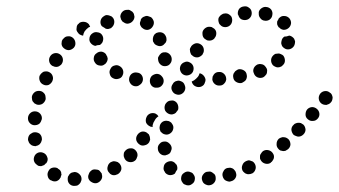

<svg xmlns="http://www.w3.org/2000/svg" viewBox="-20 -582 1101 624"><path d="M231 21Q235 19 238 16Q242 12 243 8Q245 4 245 0Q245 -10 238 -16Q231 -23 222 -23Q217 -22 213 -21Q209 -19 206 -16Q203 -12 201 -8Q200 -4 200 0Q200 10 206 16Q213 23 223 22Q227 22 231 21ZM604 16Q612 11 613 2Q614 -3 613 -7Q612 -11 609 -15Q607 -19 603 -21Q599 -23 595 -24Q586 -26 578 -20Q570 -15 569 -6Q568 -1 569 3Q570 7 573 11Q575 15 579 17Q583 19 587 20Q597 22 604 16ZM676 12Q682 5 681 -4Q681 -9 679 -13Q677 -17 673 -19Q670 -22 665 -24Q661 -25 657 -24H656Q647 -24 641 -16Q635 -9 636 0Q637 5 639 9Q641 13 644 15Q648 18 652 19Q656 21 661 20Q670 19 676 12ZM295 13Q304 10 309 2Q314 -6 311 -15Q311 -15 311 -16Q311 -16 311 -17Q310 -18 310 -19Q308 -22 306 -24Q304 -27 301 -29Q297 -31 292 -31Q288 -32 284 -31H283Q279 -30 276 -27Q272 -24 270 -20Q268 -16 267 -12Q266 -8 267 -3Q270 6 278 10Q286 15 295 13ZM745 -3Q750 -11 747 -20Q746 -25 743 -28Q740 -32 737 -34Q733 -36 728 -37Q724 -37 719 -36Q710 -34 706 -25Q701 -17 704 -8Q705 -4 708 0Q710 3 714 5Q718 7 723 8Q727 9 731 7Q740 5 745 -3ZM163 7Q154 9 146 4H145Q137 0 135 -10Q133 -19 138 -27Q142 -35 151 -37Q160 -39 168 -35V-34Q172 -32 175 -29Q178 -25 179 -21Q179 -19 179 -18Q180 -16 180 -15Q178 -10 177 -6Q177 -5 177 -5Q177 -4 176 -4Q172 4 163 7ZM363 -16Q371 -21 374 -30Q376 -39 371 -47Q371 -47 370 -48Q370 -48 370 -49Q369 -49 369 -50Q366 -53 363 -55Q360 -56 357 -57Q353 -58 348 -58Q344 -57 340 -55Q332 -50 330 -41Q327 -32 332 -24Q335 -20 338 -17Q342 -14 346 -13Q350 -12 355 -13Q359 -14 363 -16ZM530 -13Q521 -15 516 -22V-23Q510 -30 512 -39Q513 -49 521 -54Q529 -59 538 -58Q547 -56 552 -48H553Q555 -45 556 -40Q557 -36 556 -32Q556 -31 556 -31Q556 -31 556 -31Q554 -28 552 -25Q550 -22 549 -19Q549 -18 548 -18Q548 -17 547 -17Q540 -12 530 -13ZM810 -31Q813 -39 809 -48Q807 -52 804 -55Q801 -58 796 -59Q792 -61 788 -61Q783 -60 779 -58Q771 -54 768 -46Q764 -37 768 -28Q770 -24 774 -21Q777 -18 781 -17Q785 -15 790 -16Q794 -16 798 -18H799Q807 -22 810 -31ZM114 -42Q109 -42 105 -43Q101 -45 98 -48Q94 -51 92 -55Q88 -63 91 -72Q94 -81 102 -85Q110 -89 119 -86Q128 -83 132 -75Q134 -71 135 -66Q135 -62 134 -58Q133 -56 132 -55Q132 -53 131 -52Q130 -51 129 -51Q126 -48 123 -45Q123 -45 123 -45Q123 -45 122 -45Q118 -43 114 -42ZM866 -60Q869 -64 870 -68Q871 -72 870 -77Q869 -81 866 -85Q861 -92 852 -94Q843 -96 835 -91Q831 -88 829 -84Q826 -81 825 -76Q825 -72 825 -67Q826 -63 829 -59Q834 -52 843 -50Q852 -48 860 -53V-54Q864 -56 866 -60ZM425 -70Q427 -74 427 -78Q427 -83 425 -87Q423 -91 420 -94Q413 -101 404 -100Q395 -100 388 -93Q385 -90 383 -86Q382 -82 382 -77Q382 -73 384 -69Q385 -65 389 -61Q395 -55 405 -55Q414 -55 421 -62Q424 -66 425 -70ZM508 -78Q503 -80 500 -83Q497 -86 495 -90Q493 -94 493 -99Q492 -108 499 -115Q505 -122 514 -122Q523 -123 530 -116Q537 -110 538 -101Q538 -96 536 -92Q535 -88 532 -84Q531 -83 529 -82Q528 -81 526 -80Q525 -80 523 -79Q520 -78 517 -77Q517 -77 517 -77Q516 -77 516 -77Q512 -77 508 -78ZM924 -112Q924 -122 918 -129Q915 -132 911 -134Q907 -136 903 -136Q898 -137 894 -135Q890 -134 886 -131Q879 -124 879 -115Q878 -106 884 -99Q887 -95 891 -93Q895 -92 900 -91Q904 -91 908 -92Q912 -94 916 -97Q923 -103 924 -112ZM88 -108Q83 -109 80 -112Q76 -115 74 -119Q72 -123 71 -127Q71 -132 72 -136Q73 -140 76 -144Q79 -147 83 -149Q87 -152 91 -152Q100 -153 108 -148Q115 -142 116 -133V-132Q117 -128 115 -124Q114 -119 111 -116Q110 -113 107 -112Q105 -110 102 -109Q100 -108 98 -108Q98 -108 97 -107Q97 -107 96 -107Q92 -107 88 -108ZM465 -120Q467 -124 468 -128Q468 -132 467 -137Q466 -141 464 -145Q461 -148 457 -151Q449 -156 440 -154Q431 -151 426 -143Q421 -135 423 -126Q426 -117 434 -112Q441 -107 451 -110Q460 -112 465 -120ZM973 -161Q972 -171 966 -177Q962 -180 958 -182Q954 -183 950 -183Q945 -183 941 -181Q937 -180 934 -176Q927 -170 927 -160Q928 -151 934 -144Q938 -141 942 -140Q946 -138 950 -138Q955 -138 959 -140Q963 -142 966 -145Q973 -152 973 -161ZM499 -162Q500 -158 502 -154Q505 -151 509 -148Q512 -146 517 -145Q526 -143 534 -149Q541 -154 543 -163Q544 -168 543 -172Q542 -176 539 -180Q537 -184 533 -186Q529 -189 525 -189Q516 -191 508 -186Q500 -180 499 -171Q498 -167 499 -162ZM483 -191Q487 -199 495 -204Q493 -207 491 -209Q488 -211 485 -213Q477 -216 468 -213Q459 -209 456 -201Q452 -192 455 -183Q459 -175 468 -171Q469 -170 472 -170Q474 -169 476 -169Q476 -172 476 -175Q478 -184 483 -191ZM71 -200Q70 -190 76 -183Q82 -176 91 -175Q96 -175 100 -176Q104 -177 108 -180Q111 -183 113 -187Q115 -191 116 -195Q117 -205 111 -212Q105 -219 96 -220Q86 -221 79 -215Q72 -209 71 -200ZM1018 -213Q1017 -222 1010 -228Q1003 -234 994 -234Q984 -233 978 -226Q975 -222 974 -218Q973 -214 973 -209Q973 -205 975 -201Q977 -197 981 -194Q988 -188 997 -189Q1006 -189 1012 -196L1013 -197Q1019 -204 1018 -213ZM516 -240Q513 -231 517 -222Q522 -214 531 -211Q535 -210 539 -210Q544 -211 548 -213Q552 -215 554 -219Q557 -222 559 -226Q561 -235 557 -244Q553 -252 544 -255Q540 -256 535 -255Q531 -255 527 -253Q523 -251 520 -247Q517 -244 516 -240ZM1056 -250Q1059 -253 1060 -258Q1061 -262 1061 -266Q1060 -271 1058 -275Q1056 -279 1052 -281Q1045 -287 1036 -286Q1027 -285 1021 -278Q1015 -270 1016 -261Q1017 -252 1024 -246Q1028 -243 1032 -242Q1036 -241 1041 -241Q1045 -242 1049 -244Q1053 -246 1056 -250ZM84 -261Q84 -257 86 -253Q89 -249 92 -246Q96 -244 100 -242Q109 -240 117 -244Q125 -249 128 -258Q129 -262 128 -267Q128 -271 126 -275Q124 -279 120 -282Q117 -285 112 -286Q103 -288 95 -284Q87 -279 84 -270Q83 -266 84 -261ZM539 -288Q543 -279 551 -276Q556 -274 560 -274Q565 -274 569 -276Q573 -278 576 -281Q579 -284 581 -289Q584 -297 580 -306Q577 -315 568 -318Q564 -320 559 -320Q555 -319 551 -318Q547 -316 544 -313Q541 -309 539 -305Q535 -296 539 -288ZM505 -303Q512 -310 512 -319Q512 -328 505 -335Q499 -342 489 -342Q480 -341 473 -335Q467 -328 467 -319Q467 -310 473 -303Q480 -296 489 -297H490Q499 -297 505 -303ZM646 -314Q645 -310 642 -306Q639 -303 635 -301Q631 -299 626 -299Q618 -299 611 -304Q605 -309 603 -317Q611 -320 617 -326Q624 -332 627 -339V-340Q628 -342 629 -344Q637 -342 642 -336Q647 -330 648 -323Q648 -318 646 -314ZM434 -306Q442 -311 444 -320Q446 -329 441 -337Q436 -345 426 -346Q417 -348 409 -343Q402 -338 400 -329Q398 -320 403 -312Q408 -304 417 -302Q427 -300 434 -306ZM703 -306Q707 -308 710 -312Q713 -315 714 -319Q716 -323 715 -328Q714 -337 707 -343Q700 -349 691 -348Q686 -348 682 -346Q678 -344 675 -340Q673 -337 671 -333Q670 -328 670 -324Q671 -315 678 -309Q685 -303 695 -304Q699 -304 703 -306ZM109 -337Q106 -328 109 -320Q112 -311 121 -307Q129 -303 138 -306Q146 -310 150 -318Q154 -327 151 -335Q148 -344 139 -348Q135 -350 131 -350Q126 -350 122 -349Q118 -347 115 -344Q111 -341 110 -337ZM772 -316Q776 -318 779 -322Q781 -325 782 -330Q783 -334 782 -338Q781 -348 773 -353Q765 -358 756 -357Q752 -356 748 -353Q744 -351 742 -347Q739 -344 738 -339Q737 -335 738 -331Q739 -321 747 -316Q755 -311 764 -312Q768 -313 772 -316ZM365 -326Q356 -323 347 -328Q339 -332 337 -341Q334 -350 339 -358Q343 -367 352 -369Q361 -372 369 -367Q376 -363 379 -356Q382 -349 380 -341Q379 -340 379 -338Q379 -338 378 -337Q378 -337 378 -336Q374 -328 365 -326ZM841 -335Q844 -338 846 -341Q848 -345 848 -350Q849 -354 847 -359Q847 -359 847 -359Q847 -360 846 -360Q845 -363 843 -365Q839 -371 832 -373Q825 -375 819 -373Q818 -373 818 -373Q818 -373 818 -373Q809 -369 805 -361Q801 -352 805 -344Q808 -335 816 -331Q825 -327 833 -330H834Q838 -332 841 -335ZM566 -352Q569 -343 577 -339Q585 -335 594 -338Q603 -341 607 -349Q611 -358 608 -367Q605 -375 597 -379Q588 -384 580 -380Q571 -377 567 -369Q563 -360 566 -352ZM906 -385Q906 -395 900 -402Q900 -402 899 -402Q899 -402 899 -403Q894 -405 891 -407Q891 -407 890 -407Q889 -408 887 -408Q886 -408 884 -408Q880 -408 875 -407Q871 -405 868 -402Q861 -395 861 -386Q861 -377 867 -370Q870 -367 875 -365Q879 -363 883 -363Q888 -363 892 -365Q896 -366 899 -370Q906 -376 906 -385ZM143 -399Q138 -391 140 -382Q142 -373 150 -368Q154 -366 158 -365Q163 -364 167 -365Q172 -366 175 -369Q179 -371 181 -375Q186 -383 184 -392Q182 -401 174 -406Q166 -411 157 -409Q148 -407 143 -399ZM530 -407Q523 -413 514 -412Q513 -412 513 -412Q513 -412 512 -412Q510 -411 508 -411Q505 -410 503 -408Q501 -406 499 -404Q496 -400 494 -396Q493 -392 494 -387Q495 -378 502 -372Q509 -366 518 -367Q528 -368 533 -375Q539 -382 538 -392Q537 -401 530 -407ZM304 -369Q294 -370 289 -378Q283 -386 285 -395Q286 -404 294 -409Q301 -415 311 -414Q320 -412 325 -405V-404Q329 -399 330 -392Q330 -385 326 -379Q324 -377 322 -374Q322 -374 321 -374Q321 -373 320 -373Q313 -367 304 -369ZM601 -431V-430Q598 -427 597 -422Q597 -418 598 -413Q599 -409 601 -405Q604 -402 608 -399Q616 -394 625 -396Q634 -399 639 -406V-407Q644 -414 642 -424Q640 -433 632 -438Q624 -443 615 -441Q606 -438 601 -431ZM185 -456Q183 -453 181 -449Q180 -444 180 -440Q180 -436 182 -432Q184 -428 188 -425Q195 -419 204 -419Q213 -420 220 -427Q226 -434 225 -443Q224 -453 217 -459Q210 -465 201 -464Q192 -464 186 -456ZM939 -448Q938 -452 936 -456Q933 -460 930 -462Q926 -465 922 -466Q922 -466 921 -466Q921 -466 921 -466Q920 -466 919 -466Q912 -463 904 -463Q900 -460 898 -457Q896 -454 895 -449Q894 -445 894 -441Q895 -436 897 -432Q900 -428 903 -426Q907 -423 911 -422Q920 -420 928 -425Q936 -430 938 -439Q939 -443 939 -448ZM507 -476Q498 -479 489 -475Q489 -475 489 -475Q488 -475 488 -475Q485 -472 482 -470Q478 -465 477 -458Q476 -452 478 -445H479Q482 -437 491 -434Q500 -430 508 -434Q512 -436 515 -440Q519 -443 520 -447Q522 -451 521 -456Q521 -460 519 -464Q515 -473 507 -476ZM274 -443Q269 -450 271 -459V-460Q273 -469 281 -474Q288 -479 297 -477Q307 -476 312 -468Q317 -460 315 -451Q314 -446 312 -443Q309 -439 305 -436Q301 -436 296 -435Q293 -434 290 -433Q290 -433 289 -433Q289 -433 289 -433Q280 -435 274 -443ZM638 -472Q638 -462 645 -456Q649 -453 653 -451Q657 -450 661 -450Q666 -450 670 -452Q674 -454 677 -457V-458Q683 -464 683 -474Q683 -483 676 -489Q672 -492 668 -494Q664 -495 659 -495Q655 -495 651 -493Q647 -491 644 -488Q637 -481 638 -472ZM229 -483Q228 -487 229 -491Q229 -496 231 -500Q233 -504 237 -506V-507Q244 -512 254 -511Q263 -510 269 -503Q270 -501 271 -499Q272 -498 273 -495Q270 -494 268 -493Q260 -487 255 -480Q251 -473 250 -466Q245 -467 241 -469Q236 -471 234 -475Q231 -478 229 -483ZM446 -527Q450 -529 454 -530Q458 -531 463 -529Q467 -528 471 -526Q478 -520 480 -511Q481 -502 475 -494Q470 -487 461 -485Q451 -484 444 -490Q439 -493 437 -498Q434 -503 435 -509Q436 -511 436 -512Q438 -516 438 -520Q439 -520 439 -520Q439 -521 439 -521Q442 -525 446 -527ZM920 -523Q913 -530 904 -530Q895 -531 888 -524Q887 -524 887 -523Q886 -523 886 -522Q884 -517 881 -513Q881 -513 881 -513Q880 -507 881 -502Q883 -497 886 -493H887Q893 -486 902 -485Q911 -485 918 -491Q925 -497 926 -507Q926 -516 920 -523ZM307 -515Q309 -524 317 -529Q321 -532 325 -533Q330 -533 334 -532Q338 -531 342 -529Q346 -526 348 -523Q353 -515 351 -506Q349 -497 342 -492V-491Q337 -489 333 -488Q328 -487 323 -489Q321 -491 317 -493Q315 -495 312 -496Q311 -497 311 -497Q311 -498 310 -498Q305 -506 307 -515ZM690 -513Q689 -517 690 -522Q691 -526 694 -529Q697 -533 701 -535Q705 -538 709 -538Q713 -539 718 -538Q722 -537 726 -534Q729 -532 732 -528Q736 -520 734 -511Q732 -502 724 -497Q717 -493 709 -494Q701 -495 696 -501Q695 -502 694 -503Q694 -503 693 -504Q693 -504 693 -504Q691 -508 690 -513ZM378 -544Q384 -550 393 -550H394Q398 -551 402 -549Q406 -547 410 -544Q413 -541 415 -537Q416 -533 417 -528Q417 -519 410 -512Q404 -506 395 -505H394Q390 -505 386 -507Q382 -509 378 -512Q377 -513 376 -515Q375 -516 374 -518Q374 -519 373 -519Q373 -523 371 -527Q371 -527 371 -527Q371 -527 371 -527Q371 -537 378 -544ZM831 -556Q839 -561 847 -559H848Q857 -557 862 -550Q867 -542 865 -533Q864 -524 856 -518Q848 -513 839 -515Q838 -515 838 -515Q838 -515 838 -515Q830 -517 826 -523Q821 -529 821 -536Q821 -538 821 -540Q821 -540 821 -541Q821 -542 821 -543Q823 -551 831 -556ZM757 -553Q763 -560 772 -561Q782 -563 789 -557Q797 -552 798 -542Q799 -533 794 -526Q788 -518 779 -517Q772 -516 765 -519Q759 -522 756 -529Q755 -532 754 -534Q753 -535 753 -535Q753 -535 753 -536Q752 -545 757 -553Z"/></svg>

Font: FRB American Cursive Guidelines Dotted Extrabold
Style: Bold Italic
Weight: 800
Italic angle: -25°
Version: Version 2.0;Modular Font Editor K font №1